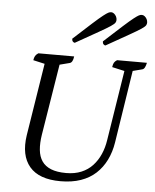

<svg xmlns="http://www.w3.org/2000/svg" viewBox="-60 -937 807 999"><g transform="rotate(5 344.0 -437.5)"><path d="M293 12Q181 12 131.5 -46.5Q82 -105 98 -211L160 -601L173 -586L98 -603Q100 -617 105 -625.5Q110 -634 121 -641H308Q306 -625 301 -616Q296 -607 288 -605L218 -587L238 -604L176 -220Q169 -176 172.5 -141Q176 -106 192.5 -82Q209 -58 240 -45.5Q271 -33 319 -33Q364 -33 398.5 -47.5Q433 -62 457 -88Q481 -114 496 -148Q511 -182 517 -222L578 -607L581 -587L510 -603Q512 -618 516.5 -626Q521 -634 532 -641H688Q685 -626 680 -616.5Q675 -607 667 -605L609 -590L621 -612L559 -214Q551 -163 530.5 -121.5Q510 -80 477.5 -50Q445 -20 399 -4Q353 12 293 12ZM305 -712Q300 -712 295 -717Q290 -722 290 -732Q351 -788 386 -819.5Q421 -851 439 -865Q457 -879 465 -883Q473 -887 480 -887Q488 -887 495 -881.5Q502 -876 506.5 -867.5Q511 -859 511 -849Q511 -842 507 -835Q503 -828 484.5 -815.5Q466 -803 423.5 -779Q381 -755 305 -712ZM465 -712Q460 -712 455 -717Q450 -722 450 -732Q511 -788 546 -819.5Q581 -851 599 -865Q617 -879 625 -883Q633 -887 640 -887Q648 -887 655 -881.5Q662 -876 666.5 -867.5Q671 -859 671 -849Q671 -842 667 -835Q663 -828 644.5 -815.5Q626 -803 583.5 -779Q541 -755 465 -712Z"/></g></svg>

Font: Petrona
Style: Italic
Weight: 400
Italic angle: -9°
Designer: Ringo R. Seeber
Foundry: Ringo R. Seeber
Version: Version 2.001; ttfautohint (v1.8.3)